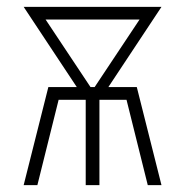

<svg xmlns="http://www.w3.org/2000/svg" viewBox="-20 -540 540 560"><path d="M49 0 121 -286H204L49 -520H451L296 -286H379L451 0H411L349 -249H270V0H230V-249H151L89 0ZM244 -286H256L387 -483H113Z"/></svg>

Font: Zed Sans Extralight
Style: Regular
Weight: 200
Designer: Belleve Invis
Foundry: Belleve Invis
Version: Version 1.0.0; ttfautohint (v1.8.4)